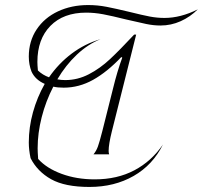

<svg xmlns="http://www.w3.org/2000/svg" viewBox="-20 -730 803 760"><path d="M625 -158Q585 -77 509 -33.5Q433 10 334 10Q237 10 182.5 -20.5Q128 -51 101 -104Q94 -137 94 -166Q94 -226 110.5 -285.5Q127 -345 157 -398Q120 -414 105 -446Q94 -474 94 -506Q94 -567 125 -613.5Q156 -660 209.5 -685Q263 -710 329 -710Q366 -710 402 -703Q438 -696 492 -683Q544 -670 573 -664.5Q602 -659 631 -659Q695 -659 763 -693Q733 -663 695 -646Q657 -629 615 -629Q588 -629 559 -635Q530 -641 479 -653Q423 -667 388.5 -673.5Q354 -680 321 -680Q231 -680 179.5 -627.5Q128 -575 128 -485Q128 -473 130 -451Q149 -433 174 -424Q212 -479 264 -518Q316 -557 378 -575Q328 -555 284 -513.5Q240 -472 207 -416Q222 -413 238 -413Q287 -413 331.5 -436Q376 -459 415.5 -496Q455 -533 511 -593H519L423 -211Q410 -159 410 -133Q410 -125 412 -119H350Q361 -132 367.5 -150Q374 -168 385 -211L427 -378Q444 -448 464 -502L460 -504Q404 -445 348.5 -414Q293 -383 232 -383Q208 -383 191 -387Q161 -329 145 -266Q129 -203 129 -143Q129 -129 131 -101Q164 -64 223.5 -42Q283 -20 355 -20Q444 -20 512 -56Q580 -92 625 -158Z"/></svg>

Font: Srisakdi
Style: Regular
Weight: 400
Designer: Cadson Demak Co.,Ltd.
Foundry: Cadson Demak Co.,Ltd.
Version: Version 1.000